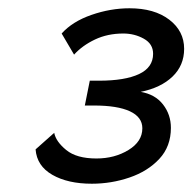

<svg xmlns="http://www.w3.org/2000/svg" viewBox="-20 -833 465 464"><path d="M202 -389Q144 -389 106.5 -410.5Q69 -432 66 -472L111 -512Q115 -491 140 -470.5Q165 -450 213 -450Q257 -450 290.5 -470.5Q324 -491 324 -523Q324 -550 294 -564Q264 -578 207 -578H185L197 -638H219Q282 -638 316 -654Q350 -670 350 -703Q350 -727 327.5 -739.5Q305 -752 278 -752Q240 -752 209.5 -737.5Q179 -723 159 -701L129 -752Q155 -781 201 -797Q247 -813 293 -813Q353 -813 389 -785.5Q425 -758 425 -715Q425 -675 397 -648Q369 -621 320 -611Q355 -605 374 -580.5Q393 -556 393 -524Q393 -479 365 -449Q337 -419 293 -404Q249 -389 202 -389Z"/></svg>

Font: Raleway SemiBold
Style: Italic
Weight: 600
Italic angle: -12°
Designer: Matt McInerney, Pablo Impallari, Rodrigo Fuenzalida
Foundry: Matt McInerney, Pablo Impallari, Rodrigo Fuenzalida
Version: Version 4.026